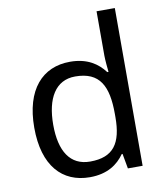

<svg xmlns="http://www.w3.org/2000/svg" viewBox="-85 -831 786 911"><g transform="rotate(-10 307.5 -375.0)"><path d="M275 10C359 10 410 -26 442 -72H446L459 0H530V-760H442V-546C442 -526 446 -484 448 -467H442C409 -511 359 -546 276 -546C143 -546 55 -451 55 -267C55 -83 142 10 275 10ZM289 -63C193 -63 146 -137 146 -265C146 -392 193 -473 288 -473C407 -473 443 -399 443 -266V-250C443 -125 402 -63 289 -63Z"/></g></svg>

Font: Noto Sans Mro
Style: Regular
Weight: 400
Designer: Monotype Design Team
Foundry: Monotype Imaging Inc.
Version: Version 2.001